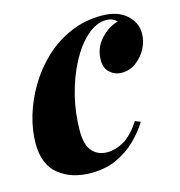

<svg xmlns="http://www.w3.org/2000/svg" viewBox="-87 -610 659 702"><g transform="rotate(-15 242.5 -259.0)"><path d="M370 -512Q333 -512 297.5 -480.5Q262 -449 234 -396.5Q206 -344 189.5 -278.5Q173 -213 173 -145Q173 -91 194.5 -67.5Q216 -44 251 -44Q282 -44 313.5 -62Q345 -80 377 -128L397 -120Q377 -87 345.5 -56Q314 -25 271.5 -5.5Q229 14 174 14Q101 14 53 -24Q5 -62 5 -142Q5 -193 21 -247Q37 -301 67.5 -352Q98 -403 141 -443.5Q184 -484 239 -508Q294 -532 359 -532Q418 -532 451.5 -502.5Q485 -473 485 -432Q485 -402 470.5 -374.5Q456 -347 431.5 -329Q407 -311 377 -311Q352 -311 333 -327.5Q314 -344 314 -375Q314 -420 343.5 -453Q373 -486 411 -496Q403 -504 393.5 -508Q384 -512 370 -512Z"/></g></svg>

Font: Playfair Display ExtraBold
Style: Italic
Weight: 800
Italic angle: -14°
Designer: Claus Eggers Sørensen
Foundry: Claus Eggers Sørensen
Version: Version 1.203